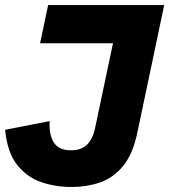

<svg xmlns="http://www.w3.org/2000/svg" viewBox="-24 -723 666 756"><path d="M259.3 13.2Q196.3 13.7 139.6 -5.4Q83 -24.4 43.9 -73.2Q4.9 -122.1 -3.9 -211.9L171.4 -246.1Q168.5 -192.4 188.2 -161.6Q208 -130.9 255.9 -131.3Q297.9 -131.3 320.1 -154.8Q342.3 -178.2 350.6 -219.7L420.9 -552.7H133.8L165.5 -703.1H622.6L517.1 -202.1Q499 -115.7 460.4 -69.1Q421.9 -22.5 369.9 -4.6Q317.9 13.2 259.3 13.2Z"/></svg>

Font: Schibsted Grotesk ExtraBold
Style: Italic
Weight: 800
Italic angle: -12°
Designer: Bakken & Baeck AS, Henrik Kongsvoll
Foundry: Schibsted ASA
Version: Version 1.100; ttfautohint (v1.8.4.7-5d5b);gftools[0.9.25]